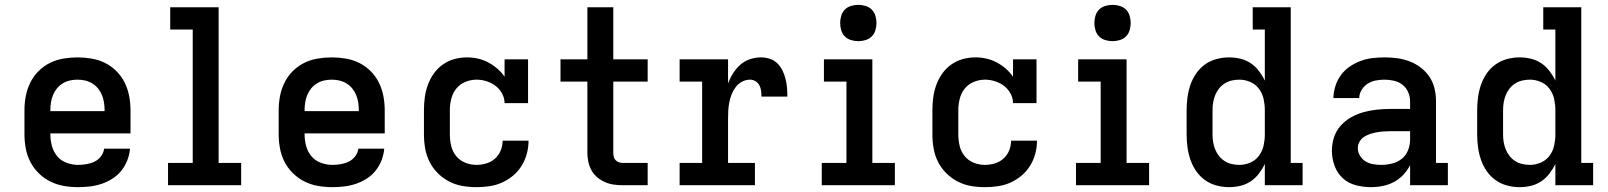

<svg xmlns="http://www.w3.org/2000/svg" viewBox="-20 -765 6640 793"><path d="M303 8Q273 8 244 3Q215 -2 188.5 -15Q162 -28 140.5 -49Q119 -70 105.5 -96Q92 -122 86.5 -151.5Q81 -181 81 -210V-310Q81 -339 86.5 -368Q92 -397 105 -423.5Q118 -450 139 -471Q160 -492 186 -505Q212 -518 241.5 -523Q271 -528 300 -528Q329 -528 358.5 -523Q388 -518 414 -505Q440 -492 461 -471Q482 -450 495 -423.5Q508 -397 513.5 -368Q519 -339 519 -310V-214H188V-210Q188 -186 194.5 -162Q201 -138 216.5 -119.5Q232 -101 255.5 -92.5Q279 -84 303 -84Q320 -84 337.5 -87Q355 -90 370.5 -97.5Q386 -105 397 -119.5Q408 -134 410 -151H517Q515 -127 506 -103.5Q497 -80 481.5 -60.5Q466 -41 445 -27.5Q424 -14 400.5 -6Q377 2 352 5Q327 8 303 8ZM188 -306H412V-310Q412 -326 409.5 -342Q407 -358 401 -372.5Q395 -387 385 -399.5Q375 -412 361 -420.5Q347 -429 331.5 -432.5Q316 -436 300 -436Q284 -436 268.5 -432.5Q253 -429 239 -420.5Q225 -412 215 -399.5Q205 -387 199 -372.5Q193 -358 190.5 -342Q188 -326 188 -310Z M674 0V-92H776V-643H683V-735H883V-92H976V0Z M1353 8Q1323 8 1294 3Q1265 -2 1238.5 -15Q1212 -28 1190.5 -49Q1169 -70 1155.5 -96Q1142 -122 1136.5 -151.5Q1131 -181 1131 -210V-310Q1131 -339 1136.5 -368Q1142 -397 1155 -423.5Q1168 -450 1189 -471Q1210 -492 1236 -505Q1262 -518 1291.5 -523Q1321 -528 1350 -528Q1379 -528 1408.5 -523Q1438 -518 1464 -505Q1490 -492 1511 -471Q1532 -450 1545 -423.5Q1558 -397 1563.5 -368Q1569 -339 1569 -310V-214H1238V-210Q1238 -186 1244.5 -162Q1251 -138 1266.5 -119.5Q1282 -101 1305.5 -92.5Q1329 -84 1353 -84Q1370 -84 1387.5 -87Q1405 -90 1420.5 -97.5Q1436 -105 1447 -119.5Q1458 -134 1460 -151H1567Q1565 -127 1556 -103.5Q1547 -80 1531.5 -60.5Q1516 -41 1495 -27.5Q1474 -14 1450.5 -6Q1427 2 1402 5Q1377 8 1353 8ZM1238 -306H1462V-310Q1462 -326 1459.5 -342Q1457 -358 1451 -372.5Q1445 -387 1435 -399.5Q1425 -412 1411 -420.5Q1397 -429 1381.5 -432.5Q1366 -436 1350 -436Q1334 -436 1318.5 -432.5Q1303 -429 1289 -420.5Q1275 -412 1265 -399.5Q1255 -387 1249 -372.5Q1243 -358 1240.5 -342Q1238 -326 1238 -310Z M1948 8Q1918 8 1889.5 3Q1861 -2 1835 -15.5Q1809 -29 1788 -50Q1767 -71 1754 -97Q1741 -123 1736 -152Q1731 -181 1731 -210V-310Q1731 -337 1734.5 -363Q1738 -389 1747 -414Q1756 -439 1771.5 -461Q1787 -483 1809 -498.5Q1831 -514 1856.5 -521Q1882 -528 1909 -528Q1932 -528 1954 -523Q1976 -518 1996 -507.5Q2016 -497 2033.5 -482Q2051 -467 2064 -448V-520H2161V-339H2064Q2064 -360 2053.5 -379Q2043 -398 2026.5 -410.5Q2010 -423 1989.5 -429.5Q1969 -436 1948 -436Q1924 -436 1901.5 -426.5Q1879 -417 1864.5 -399Q1850 -381 1844 -357.5Q1838 -334 1838 -310V-210Q1838 -186 1843.5 -162.5Q1849 -139 1864 -120.5Q1879 -102 1901.5 -93Q1924 -84 1948 -84Q1968 -84 1988.5 -90Q2009 -96 2024.5 -110Q2040 -124 2048 -143.5Q2056 -163 2056 -184H2163Q2163 -157 2156 -130.5Q2149 -104 2134.5 -80.5Q2120 -57 2099 -39.5Q2078 -22 2053.5 -11Q2029 0 2002 4Q1975 8 1948 8Z M2553 0Q2534 0 2515.5 -2.5Q2497 -5 2479.5 -12.5Q2462 -20 2447 -32.5Q2432 -45 2423 -61.5Q2414 -78 2410 -96.5Q2406 -115 2406 -134V-428H2295V-520H2406V-735H2513V-520H2655V-428H2513V-134Q2513 -126 2515 -117.5Q2517 -109 2523 -103Q2529 -97 2537 -94.5Q2545 -92 2553 -92H2655V0Z M2787 0V-92H2880V-428H2787V-520H2987V-420Q2995 -442 3007.5 -462Q3020 -482 3037.5 -497.5Q3055 -513 3077.5 -520.5Q3100 -528 3124 -528Q3142 -528 3160 -522Q3178 -516 3191 -503Q3204 -490 3212 -473.5Q3220 -457 3224.5 -439Q3229 -421 3230.5 -403Q3232 -385 3232 -366H3125Q3125 -378 3123.5 -390Q3122 -402 3116.5 -412.5Q3111 -423 3100.5 -429.5Q3090 -436 3078 -436Q3061 -436 3045.5 -428Q3030 -420 3019.5 -406.5Q3009 -393 3002.5 -377Q2996 -361 2992.5 -344Q2989 -327 2988 -310Q2987 -293 2987 -276V-92H3098V0Z M3374 0V-92H3476V-428H3383V-520H3583V-92H3676V0ZM3525 -595Q3510 -595 3495 -599.5Q3480 -604 3469.5 -614.5Q3459 -625 3454.5 -640Q3450 -655 3450 -670Q3450 -685 3454.5 -700Q3459 -715 3469.5 -725.5Q3480 -736 3495 -740.5Q3510 -745 3525 -745Q3540 -745 3555 -740.5Q3570 -736 3580.5 -725.5Q3591 -715 3595.5 -700Q3600 -685 3600 -670Q3600 -655 3595.5 -640Q3591 -625 3580.5 -614.5Q3570 -604 3555 -599.5Q3540 -595 3525 -595Z M4048 8Q4018 8 3989.5 3Q3961 -2 3935 -15.5Q3909 -29 3888 -50Q3867 -71 3854 -97Q3841 -123 3836 -152Q3831 -181 3831 -210V-310Q3831 -337 3834.5 -363Q3838 -389 3847 -414Q3856 -439 3871.5 -461Q3887 -483 3909 -498.5Q3931 -514 3956.5 -521Q3982 -528 4009 -528Q4032 -528 4054 -523Q4076 -518 4096 -507.5Q4116 -497 4133.5 -482Q4151 -467 4164 -448V-520H4261V-339H4164Q4164 -360 4153.5 -379Q4143 -398 4126.5 -410.5Q4110 -423 4089.5 -429.5Q4069 -436 4048 -436Q4024 -436 4001.5 -426.5Q3979 -417 3964.5 -399Q3950 -381 3944 -357.5Q3938 -334 3938 -310V-210Q3938 -186 3943.5 -162.5Q3949 -139 3964 -120.5Q3979 -102 4001.5 -93Q4024 -84 4048 -84Q4068 -84 4088.5 -90Q4109 -96 4124.5 -110Q4140 -124 4148 -143.5Q4156 -163 4156 -184H4263Q4263 -157 4256 -130.5Q4249 -104 4234.5 -80.5Q4220 -57 4199 -39.5Q4178 -22 4153.5 -11Q4129 0 4102 4Q4075 8 4048 8Z M4424 0V-92H4526V-428H4433V-520H4633V-92H4726V0ZM4575 -595Q4560 -595 4545 -599.5Q4530 -604 4519.5 -614.5Q4509 -625 4504.5 -640Q4500 -655 4500 -670Q4500 -685 4504.5 -700Q4509 -715 4519.5 -725.5Q4530 -736 4545 -740.5Q4560 -745 4575 -745Q4590 -745 4605 -740.5Q4620 -736 4630.5 -725.5Q4641 -715 4645.5 -700Q4650 -685 4650 -670Q4650 -655 4645.5 -640Q4641 -625 4630.5 -614.5Q4620 -604 4605 -599.5Q4590 -595 4575 -595Z M5056 8Q5030 8 5004 1Q4978 -6 4956.5 -21.5Q4935 -37 4920 -59Q4905 -81 4896.5 -106Q4888 -131 4884.5 -157.5Q4881 -184 4881 -210V-310Q4881 -336 4884.5 -362.5Q4888 -389 4896.5 -414Q4905 -439 4920 -461Q4935 -483 4956.5 -498.5Q4978 -514 5004 -521Q5030 -528 5056 -528Q5080 -528 5103 -522.5Q5126 -517 5145.5 -504Q5165 -491 5179.5 -472Q5194 -453 5204 -432V-643H5154V-735H5311V-92H5360V0H5204V-88Q5194 -67 5179.5 -48Q5165 -29 5145.5 -16Q5126 -3 5103 2.5Q5080 8 5056 8ZM5099 -84Q5122 -84 5144 -93.5Q5166 -103 5180 -122Q5194 -141 5199 -164Q5204 -187 5204 -210V-310Q5204 -333 5199 -356Q5194 -379 5180 -398Q5166 -417 5144 -426.5Q5122 -436 5099 -436Q5083 -436 5067.5 -432.5Q5052 -429 5038.5 -420.5Q5025 -412 5015 -399.5Q5005 -387 4999 -372Q4993 -357 4990.5 -341.5Q4988 -326 4988 -310V-210Q4988 -194 4990.5 -178.5Q4993 -163 4999 -148Q5005 -133 5015 -120.5Q5025 -108 5038.5 -99.5Q5052 -91 5067.5 -87.5Q5083 -84 5099 -84Z M5642 8Q5611 8 5580 0Q5549 -8 5526 -29Q5503 -50 5492 -80.5Q5481 -111 5481 -142Q5481 -170 5489.5 -197Q5498 -224 5516.5 -245Q5535 -266 5559.5 -280Q5584 -294 5611 -301.5Q5638 -309 5665.5 -312Q5693 -315 5721 -315H5804V-346Q5804 -366 5796 -384.5Q5788 -403 5772.5 -415Q5757 -427 5737.5 -431.5Q5718 -436 5698 -436Q5680 -436 5662 -432.5Q5644 -429 5629 -419.5Q5614 -410 5604 -394Q5594 -378 5594 -360H5487Q5488 -385 5495.5 -409.5Q5503 -434 5518 -454.5Q5533 -475 5554 -489.5Q5575 -504 5599 -513Q5623 -522 5648 -525Q5673 -528 5698 -528Q5725 -528 5751 -524.5Q5777 -521 5802 -511.5Q5827 -502 5848.5 -485.5Q5870 -469 5884.5 -447Q5899 -425 5905 -399Q5911 -373 5911 -346V-92H5960V0H5804V-83Q5793 -61 5776 -43Q5759 -25 5737.5 -13.5Q5716 -2 5691.5 3Q5667 8 5642 8ZM5684 -84Q5707 -84 5729.5 -89.5Q5752 -95 5769.5 -109Q5787 -123 5795.5 -144.5Q5804 -166 5804 -189V-223H5721Q5707 -223 5693 -222Q5679 -221 5665.5 -218.5Q5652 -216 5638.5 -211.5Q5625 -207 5613.5 -199.5Q5602 -192 5595 -179.5Q5588 -167 5588 -153Q5588 -137 5597 -122Q5606 -107 5620 -98.5Q5634 -90 5651 -87Q5668 -84 5684 -84Z M6256 8Q6230 8 6204 1Q6178 -6 6156.5 -21.5Q6135 -37 6120 -59Q6105 -81 6096.5 -106Q6088 -131 6084.5 -157.5Q6081 -184 6081 -210V-310Q6081 -336 6084.5 -362.5Q6088 -389 6096.5 -414Q6105 -439 6120 -461Q6135 -483 6156.5 -498.5Q6178 -514 6204 -521Q6230 -528 6256 -528Q6280 -528 6303 -522.5Q6326 -517 6345.5 -504Q6365 -491 6379.5 -472Q6394 -453 6404 -432V-643H6354V-735H6511V-92H6560V0H6404V-88Q6394 -67 6379.5 -48Q6365 -29 6345.5 -16Q6326 -3 6303 2.5Q6280 8 6256 8ZM6299 -84Q6322 -84 6344 -93.5Q6366 -103 6380 -122Q6394 -141 6399 -164Q6404 -187 6404 -210V-310Q6404 -333 6399 -356Q6394 -379 6380 -398Q6366 -417 6344 -426.5Q6322 -436 6299 -436Q6283 -436 6267.5 -432.5Q6252 -429 6238.5 -420.5Q6225 -412 6215 -399.5Q6205 -387 6199 -372Q6193 -357 6190.5 -341.5Q6188 -326 6188 -310V-210Q6188 -194 6190.5 -178.5Q6193 -163 6199 -148Q6205 -133 6215 -120.5Q6225 -108 6238.5 -99.5Q6252 -91 6267.5 -87.5Q6283 -84 6299 -84Z"/></svg>

Font: Iosevka Etoile Semibold
Style: Regular
Weight: 600
Designer: Belleve Invis
Foundry: Belleve Invis
Version: Version 22.1.2; ttfautohint (v1.8.4)